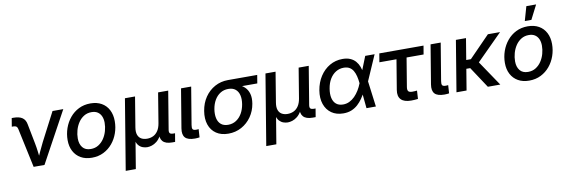

<svg xmlns="http://www.w3.org/2000/svg" viewBox="-62 -1253 5799 1965"><g transform="rotate(-10 2837.0 -270.0)"><path d="M195.3 0 107.9 -409.2Q104 -427.7 93.8 -435.5Q83.5 -443.4 62.5 -443.4H46.4L61 -530.8H79.1Q138.2 -530.8 170.4 -508.8Q202.6 -486.8 210.9 -439.9L251 -233.9Q259.8 -189 265.1 -143.8Q270.5 -98.6 275.9 -54.2H248Q268.6 -99.1 288.6 -144Q308.6 -189 331.5 -233.9L484.9 -529.3H596.7L308.1 0Z M800.3 11.7Q733.4 11.7 685.3 -15.9Q637.2 -43.5 611.1 -93Q585 -142.6 585 -209Q585 -272.5 605.7 -331.8Q626.5 -391.1 665 -437.7Q703.6 -484.4 757.8 -511.5Q812 -538.6 878.9 -538.6Q946.3 -538.6 994.4 -511.2Q1042.5 -483.9 1068.4 -433.8Q1094.2 -383.8 1094.2 -317.4Q1094.2 -253.4 1073.7 -194.3Q1053.2 -135.3 1014.6 -88.9Q976.1 -42.5 921.9 -15.4Q867.7 11.7 800.3 11.7ZM804.2 -78.1Q849.6 -78.1 884.3 -99.9Q918.9 -121.6 942.4 -157Q965.8 -192.4 977.5 -234.6Q989.3 -276.9 989.3 -318.4Q989.3 -357.4 976.3 -386.7Q963.4 -416 938.2 -432.4Q913.1 -448.7 875 -448.7Q830.1 -448.7 795.7 -427.2Q761.2 -405.8 737.8 -370.6Q714.4 -335.4 702.4 -292.7Q690.4 -250 690.4 -207.5Q690.4 -149.4 719 -113.8Q747.6 -78.1 804.2 -78.1Z M1116.2 204.1 1237.3 -529.3H1342.3L1291 -217.3Q1283.2 -169.9 1294.2 -139.9Q1305.2 -109.9 1330.3 -95.9Q1355.5 -82 1390.1 -82Q1425.3 -82 1454.1 -96.2Q1482.9 -110.4 1502.9 -140.4Q1522.9 -170.4 1530.8 -217.3L1582 -529.3H1687L1621.6 -132.8Q1617.7 -107.9 1627 -97.7Q1636.2 -87.4 1663.6 -87.4H1680.2L1665.5 0H1634.8Q1566.4 0 1537.6 -32.7Q1508.8 -65.4 1519 -127.4L1527.3 -176.8H1548.8Q1540 -122.6 1520.3 -87.4Q1500.5 -52.2 1475.1 -32.2Q1449.7 -12.2 1423.8 -4.2Q1397.9 3.9 1376.5 3.9Q1354.5 3.9 1331.1 -4.2Q1307.6 -12.2 1289.1 -32.2Q1270.5 -52.2 1262.5 -87.4Q1254.4 -122.6 1263.2 -176.8H1284.2L1221.2 204.1Z M1872.6 1.5Q1799.3 1.5 1771 -29.3Q1742.7 -60.1 1753.4 -125.5L1820.3 -529.3H1925.8L1861.3 -141.1Q1856 -109.9 1863.8 -97.7Q1871.6 -85.4 1898.9 -85.4Q1907.2 -85.4 1913.8 -85.9Q1920.4 -86.4 1925.3 -87.4L1919.9 -2.4Q1911.1 -1 1898.7 0.2Q1886.2 1.5 1872.6 1.5Z M2218.8 11.7Q2143.6 11.7 2092.8 -22.7Q2042 -57.1 2021 -118.4Q2000 -179.7 2013.2 -260.3Q2026.4 -340.8 2067.6 -401.1Q2108.9 -461.4 2170.9 -495.4Q2232.9 -529.3 2307.6 -529.3H2611.8L2597.7 -443.4H2382.3L2294.4 -439.5Q2248 -439.5 2211.9 -416.7Q2175.8 -394 2152.1 -353.8Q2128.4 -313.5 2119.6 -260.3Q2111.3 -208 2120.4 -166.7Q2129.4 -125.5 2157.2 -101.8Q2185.1 -78.1 2231.9 -78.1Q2278.3 -78.1 2314.9 -101.8Q2351.6 -125.5 2375.2 -166.5Q2398.9 -207.5 2407.7 -260.3Q2416.5 -313.5 2406.7 -353.8Q2397 -394 2369.1 -416.7Q2341.3 -439.5 2294.9 -439.5L2299.3 -477.1Q2352.5 -477.1 2395.8 -463.1Q2439 -449.2 2468.3 -421.1Q2497.6 -393.1 2509.5 -350.1Q2521.5 -307.1 2511.7 -248Q2499.5 -173.8 2458.5 -115Q2417.5 -56.2 2355.7 -22.2Q2293.9 11.7 2218.8 11.7Z M2576.7 204.1 2697.8 -529.3H2802.7L2751.5 -217.3Q2743.7 -169.9 2754.6 -139.9Q2765.6 -109.9 2790.8 -95.9Q2815.9 -82 2850.6 -82Q2885.7 -82 2914.6 -96.2Q2943.4 -110.4 2963.4 -140.4Q2983.4 -170.4 2991.2 -217.3L3042.5 -529.3H3147.5L3082 -132.8Q3078.1 -107.9 3087.4 -97.7Q3096.7 -87.4 3124 -87.4H3140.6L3126 0H3095.2Q3026.9 0 2998 -32.7Q2969.2 -65.4 2979.5 -127.4L2987.8 -176.8H3009.3Q3000.5 -122.6 2980.7 -87.4Q2960.9 -52.2 2935.5 -32.2Q2910.2 -12.2 2884.3 -4.2Q2858.4 3.9 2836.9 3.9Q2814.9 3.9 2791.5 -4.2Q2768.1 -12.2 2749.5 -32.2Q2731 -52.2 2722.9 -87.4Q2714.8 -122.6 2723.6 -176.8H2744.6L2681.6 204.1Z M3414.1 11.7Q3340.8 11.7 3290.8 -23.4Q3240.7 -58.6 3219.2 -120.8Q3197.8 -183.1 3210.9 -263.2Q3224.6 -344.7 3264.9 -406.5Q3305.2 -468.3 3365.5 -503.4Q3425.8 -538.6 3499.5 -538.6Q3546.4 -538.6 3579.6 -523.9Q3612.8 -509.3 3634.5 -484.1Q3656.2 -459 3668.2 -427Q3680.2 -395 3685.1 -359.4H3717.3V-269L3752 0H3654.3L3628.4 -266.1Q3625 -303.2 3616.9 -336.4Q3608.9 -369.6 3594.2 -394.8Q3579.6 -419.9 3555.7 -434.1Q3531.7 -448.2 3496.1 -448.2Q3451.2 -448.2 3414.1 -425.5Q3377 -402.8 3351.8 -361.3Q3326.7 -319.8 3317.4 -262.7Q3308.1 -207 3317.6 -165.5Q3327.1 -124 3354.5 -101.3Q3381.8 -78.6 3426.3 -78.6Q3461.9 -78.6 3492.4 -93.5Q3522.9 -108.4 3548.3 -134Q3573.7 -159.7 3594 -192.9Q3614.3 -226.1 3628.4 -263.2L3734.4 -529.3H3832L3715.8 -263.2L3686 -171.9H3655.3Q3637.7 -136.2 3615.2 -103.5Q3592.8 -70.8 3564 -44.7Q3535.2 -18.6 3498.3 -3.4Q3461.4 11.7 3414.1 11.7Z M4119.1 2.9Q4045.9 2.9 4013.7 -30.8Q3981.4 -64.5 3992.2 -129.9L4043.5 -439.5H3865.7L3880.9 -529.3H4340.3L4325.2 -439.5H4148.4L4099.1 -141.6Q4094.2 -111.3 4104.5 -97.9Q4114.7 -84.5 4146.5 -84.5Q4157.2 -84.5 4170.4 -85.4Q4183.6 -86.4 4194.8 -87.4L4189.5 -1.5Q4172.9 0.5 4155 1.7Q4137.2 2.9 4119.1 2.9Z M4465.8 1.5Q4392.6 1.5 4364.3 -29.3Q4335.9 -60.1 4346.7 -125.5L4413.6 -529.3H4519L4454.6 -141.1Q4449.2 -109.9 4457 -97.7Q4464.8 -85.4 4492.2 -85.4Q4500.5 -85.4 4507.1 -85.9Q4513.7 -86.4 4518.6 -87.4L4513.2 -2.4Q4504.4 -1 4491.9 0.2Q4479.5 1.5 4465.8 1.5Z M4781.7 -529.3 4694.3 0H4589.4L4676.8 -529.3ZM5135.7 -529.3 4825.7 -219.2H4697.8L4710.4 -308.1H4793.5L5009.3 -529.3ZM4915.5 0 4768.6 -222.7 4846.2 -294.4 5044.9 0Z M5344.7 11.7Q5277.8 11.7 5229.7 -15.9Q5181.6 -43.5 5155.5 -93Q5129.4 -142.6 5129.4 -209Q5129.4 -272.5 5150.1 -331.8Q5170.9 -391.1 5209.5 -437.7Q5248 -484.4 5302.2 -511.5Q5356.4 -538.6 5423.3 -538.6Q5490.7 -538.6 5538.8 -511.2Q5586.9 -483.9 5612.8 -433.8Q5638.7 -383.8 5638.7 -317.4Q5638.7 -253.4 5618.2 -194.3Q5597.7 -135.3 5559.1 -88.9Q5520.5 -42.5 5466.3 -15.4Q5412.1 11.7 5344.7 11.7ZM5348.6 -78.1Q5394 -78.1 5428.7 -99.9Q5463.4 -121.6 5486.8 -157Q5510.3 -192.4 5522 -234.6Q5533.7 -276.9 5533.7 -318.4Q5533.7 -357.4 5520.8 -386.7Q5507.8 -416 5482.7 -432.4Q5457.5 -448.7 5419.4 -448.7Q5374.5 -448.7 5340.1 -427.2Q5305.7 -405.8 5282.2 -370.6Q5258.8 -335.4 5246.8 -292.7Q5234.9 -250 5234.9 -207.5Q5234.9 -149.4 5263.4 -113.8Q5292 -78.1 5348.6 -78.1ZM5404.8 -596.7 5446.8 -744.1H5548.3L5473.1 -596.7Z"/></g></svg>

Font: Inter 24pt Medium
Style: Italic
Weight: 500
Italic angle: -9.3988°
Designer: Rasmus Andersson
Foundry: rsms
Version: Version 4.001;git-66647c0bb